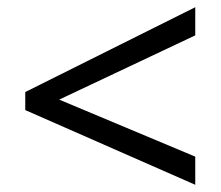

<svg xmlns="http://www.w3.org/2000/svg" viewBox="-20 -628 612 532"><path d="M521 -116 50 -323V-373L521 -608V-530L144 -352L521 -194Z"/></svg>

Font: Noto Sans Meroitic
Style: Regular
Weight: 400
Designer: Monotype Design Team
Foundry: Monotype Imaging Inc.
Version: Version 2.002; ttfautohint (v1.8.4.7-5d5b)